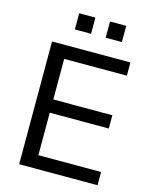

<svg xmlns="http://www.w3.org/2000/svg" viewBox="-130 -980 847 1065"><g transform="rotate(15 293.0 -447.5)"><path d="M85 0V-705H535V-629H175V-396H514V-320H175V-76H535V0ZM367 -802V-895H460V-802ZM190 -802V-895H283V-802Z"/></g></svg>

Font: Nunito Sans 12pt ExtraLight 12pt Medium
Style: Regular
Weight: 500
Version: Version 3.101;gftools[0.9.27]